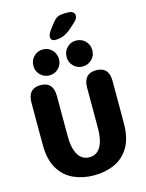

<svg xmlns="http://www.w3.org/2000/svg" viewBox="-146 -1099 911 1196"><g transform="rotate(-15 309.5 -501.0)"><path d="M310 10.5Q238 10.5 178.8 -16Q119.5 -42.5 83.8 -101.5Q48 -160.5 48 -257V-527Q48 -619 130 -619Q212 -619 212 -527V-266Q212 -191 237 -148.5Q262 -106 310 -106Q358 -106 382.5 -148.5Q407 -191 407 -266V-527Q407 -619 489 -619Q571 -619 571 -527V-257Q571 -160.5 535.8 -101.5Q500.5 -42.5 441.5 -16Q382.5 10.5 310 10.5ZM201.5 -663Q167 -663 143 -687Q119 -711 119 -745.5Q119 -781.5 143 -805.8Q167 -830 201.5 -830Q236 -830 260 -805.8Q284 -781.5 284 -745.5Q284 -711 260 -687Q236 -663 201.5 -663ZM415.5 -663Q381 -663 357 -687Q333 -711 333 -745.5Q333 -781.5 357 -805.8Q381 -830 415.5 -830Q450.5 -830 474.8 -805.8Q499 -781.5 499 -745.5Q499 -711 474.8 -687Q450.5 -663 415.5 -663ZM294 -867Q280.5 -867 272.5 -873.8Q264.5 -880.5 264.5 -892Q264.5 -910 282.5 -935L302.5 -961.5Q324.5 -991.5 341.5 -1001.8Q358.5 -1012 392 -1012H416Q434.5 -1012 445 -1003Q455.5 -994 455.5 -980.5Q455.5 -961.5 434.5 -942.5L398.5 -910Q372 -887 347 -877Q322 -867 294 -867Z"/></g></svg>

Font: Sono Monospace
Style: Bold
Weight: 700
Designer: Tyler Finck
Foundry: Tyler Finck
Version: Version 2.112